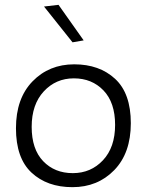

<svg xmlns="http://www.w3.org/2000/svg" viewBox="-20 -770 616 794"><path d="M279.5 4Q175 4 110.5 -56Q46 -116 46 -239.5Q46 -363 114.5 -433.5Q183 -504 287 -504Q391 -504 456 -444Q521 -384 521 -260.5Q521 -137 452.5 -66.5Q384 4 279.5 4ZM285.5 -446Q211 -446 161 -392Q111 -338 111 -245.5Q111 -153 158.5 -103.5Q206 -54 281 -54Q356 -54 406 -107.5Q456 -161 456 -253.5Q456 -346 408 -396Q360 -446 285.5 -446ZM326 -603 280 -595 162 -743 222 -750Z"/></svg>

Font: Antic Slab
Style: Regular
Weight: 400
Designer: Santiago Orozco
Foundry: Santiago Orozco
Version: Version 001.002